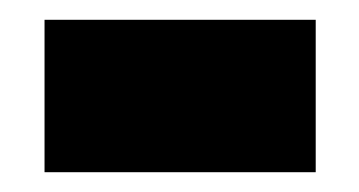

<svg xmlns="http://www.w3.org/2000/svg" viewBox="-20 -365 363 194"><path d="M25 -191H299V-345H25Z"/></svg>

Font: Noto Sans Khmer SemiCondensed Black
Style: Regular
Weight: 900
Width: 4
Designer: Danh Hong and the Monotype Design Team
Foundry: Monotype Imaging Inc.
Version: Version 2.004